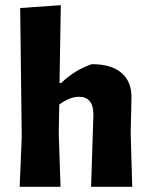

<svg xmlns="http://www.w3.org/2000/svg" viewBox="-20 -722 580 742"><path d="M335 -474Q411 -474 450.5 -439.5Q490 -405 488 -341L485 -207L491 0H332L341 -279Q341 -348 285 -348Q250 -348 209 -318L207 -207L214 0H56L64 -192L58 -691L215 -702L210 -401H216Q271 -453 335 -474Z"/></svg>

Font: Alegreya Sans ExtraBold
Style: Regular
Weight: 800
Designer: Juan Pablo del Peral
Foundry: Huerta Tipografica
Version: Version 2.007